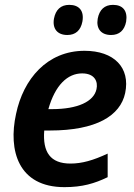

<svg xmlns="http://www.w3.org/2000/svg" viewBox="-20 -760 552 790"><path d="M437 -616C471 -616 492 -635 499 -671C506 -715 486 -740 445 -740C410 -740 389 -720 382 -683C375 -642 396 -616 437 -616ZM257 -616C291 -616 312 -635 319 -671C327 -715 306 -740 265 -740C230 -740 209 -720 202 -683C195 -642 216 -616 257 -616ZM245 10C319 10 369 -5 423 -31V-128C363 -100 317 -87 270 -87C187 -87 155 -134 162 -223H185C377 -223 475 -284 495 -377C517 -482 449 -551 328 -551C174 -551 76 -435 46 -291C13 -141 55 10 245 10ZM318 -458C370 -458 384 -424 377 -393C366 -342 300 -311 194 -311H179C207 -410 258 -458 318 -458Z"/></svg>

Font: Noto Sans SemiBold
Style: Italic
Weight: 600
Italic angle: -12°
Designer: Monotype Design Team
Foundry: Monotype Imaging Inc.
Version: Version 2.013